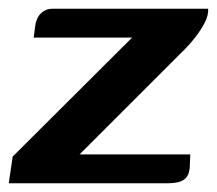

<svg xmlns="http://www.w3.org/2000/svg" viewBox="-30 -419 496 439"><path d="M152 -66H405L404 -39Q403 -17 391 -8.5Q379 0 355 0H-10L-1 -61L272 -333H47L51 -363Q54 -380 64.5 -389.5Q75 -399 89 -399H446Q447 -384 437.5 -366Q428 -348 413.5 -330Q399 -312 383 -297Z"/></svg>

Font: Genos SemiBold
Style: Italic
Weight: 600
Italic angle: -8°
Version: Version 1.010